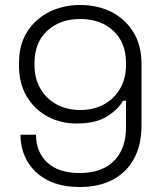

<svg xmlns="http://www.w3.org/2000/svg" viewBox="-20 -734 650 768"><path d="M299 14Q222 14 169 -14Q116 -42 89 -89.5Q62 -137 62 -195H124Q124 -126 169 -84Q214 -42 299 -42Q388 -42 436 -90.5Q484 -139 484 -224V-331H472Q453 -297 408.5 -268.5Q364 -240 286 -240Q222 -240 169.5 -268.5Q117 -297 86.5 -349Q56 -401 56 -471V-483Q56 -555 88.5 -606.5Q121 -658 176.5 -686Q232 -714 301 -714Q371 -714 426 -686Q481 -658 513.5 -605.5Q546 -553 546 -478V-231Q546 -156 517 -101Q488 -46 432.5 -16Q377 14 299 14ZM301 -294Q355 -294 396 -316.5Q437 -339 460.5 -379.5Q484 -420 484 -474V-482Q484 -564 433 -611Q382 -658 301 -658Q220 -658 169 -611Q118 -564 118 -482V-474Q118 -420 141.5 -379.5Q165 -339 206 -316.5Q247 -294 301 -294Z"/></svg>

Font: Space Grotesk Variable Light
Style: Regular
Weight: 300
Designer: Florian Karsten
Foundry: Florian Karsten
Version: Version 2.000